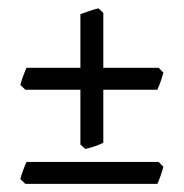

<svg xmlns="http://www.w3.org/2000/svg" viewBox="-20 -516 450 470"><path d="M379.9 -107.9Q377.4 -98.1 373.3 -86.2Q369.1 -74.2 365.2 -65.9H42L29.8 -77.6Q32.2 -87.4 36.4 -98.6Q40.5 -109.9 44.9 -119.6H368.2ZM232.9 -166.5Q223.1 -161.6 211.4 -157.7Q199.7 -153.8 189 -151.4L176.8 -162.1V-296.4H42L29.8 -308.1Q32.2 -317.9 36.4 -329.1Q40.5 -340.3 44.9 -350.1H176.8V-481.4Q186 -484.4 198.2 -488.8Q210.4 -493.2 221.2 -495.6L232.9 -484.4V-350.1H368.2L379.9 -338.4Q377.4 -328.6 373.3 -316.7Q369.1 -304.7 365.2 -296.4H232.9Z"/></svg>

Font: Gentium Plus Phon
Style: Regular
Weight: 400
Designer: J. Victor Gaultney, Annie Olsen, Iska Routamaa, Becca Hirsbrunner
Foundry: SIL International
Version: Version 5.000